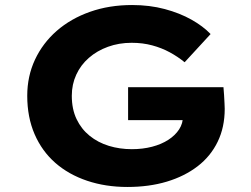

<svg xmlns="http://www.w3.org/2000/svg" viewBox="-20 -734 999 764"><path d="M486.7 10Q400.3 10 326.7 -14.7Q253.2 -39.4 200.1 -85.9Q147 -132.4 117.7 -200Q88.4 -267.6 88.4 -352.9Q88.4 -430.7 119.2 -496.6Q150 -562.5 205.8 -611.3Q261.7 -660 338.1 -687Q414.6 -714 505.5 -714Q575.5 -714 635.4 -698Q695.4 -682 741.7 -655.9Q788.1 -629.8 818 -598.5L714.7 -486.3Q687.4 -508.6 655.3 -526Q623.2 -543.4 585.5 -553.5Q547.9 -563.7 503.8 -563.7Q453.1 -563.7 409.5 -547.8Q365.9 -532 333.6 -503.7Q301.2 -475.5 283.5 -436.9Q265.7 -398.3 265.7 -352.9Q265.7 -299.8 284.7 -260Q303.7 -220.3 336.8 -193.6Q369.9 -166.9 413.1 -153.6Q456.2 -140.4 504.6 -140.4Q547.6 -140.4 585.1 -150.1Q622.5 -159.9 649.9 -177.7Q677.3 -195.4 692.9 -219.4Q708.4 -243.4 708 -272.4L707.6 -293.6L731 -256H489.7V-386.9H869.2Q870.6 -373.9 871.6 -356Q872.6 -338.2 873.4 -322.6Q874.2 -307 874.2 -301Q874.2 -227.6 846.1 -169.9Q818.1 -112.1 766.4 -72.4Q714.6 -32.6 644 -11.3Q573.3 10 486.7 10Z"/></svg>

Font: Lexend Giga
Style: Regular
Weight: 400
Designer: Bonnie Shaver-Troup, Thomas Jockin
Foundry: Lexend
Version: Version 1.007